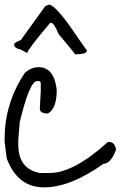

<svg xmlns="http://www.w3.org/2000/svg" viewBox="-20 -809 540 829"><path d="M146 -519Q214 -519 225 -421Q225 -340 187 -319H181Q152 -321 152 -340L156 -415V-452L150 -459H140Q108 -459 65 -281L59 -206V-184Q59 -80 152 -62H194Q298 -62 446 -196H450Q477 -196 481 -162Q458 -102 427 -102Q284 0 170 0Q56 0 9 -125L0 -196V-209Q0 -364 87 -494Q115 -519 146 -519ZM175 -782 191 -789Q221 -789 317 -645L355 -591Q355 -579 331 -576L305 -574Q305 -576 233 -662Q213 -711 200 -711Q196 -711 193 -706Q104 -601 97 -580L70 -595Q41 -601 41 -617Q41 -625 70 -636Z"/></svg>

Font: Just Me Again Down Here
Style: Regular
Weight: 400
Designer: Kimberly Geswein
Foundry: Kimberly Geswein
Version: Version 1.002 2007